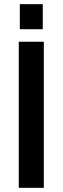

<svg xmlns="http://www.w3.org/2000/svg" viewBox="-20 -900 300 920"><path d="M75 -760V-880H185V-760ZM70 0V-700H190V0Z"/></svg>

Font: Cuprum
Style: Bold
Weight: 700
Designer: Jovanny Lemonad
Foundry: Jovanny Lemonad
Version: Version 2.000